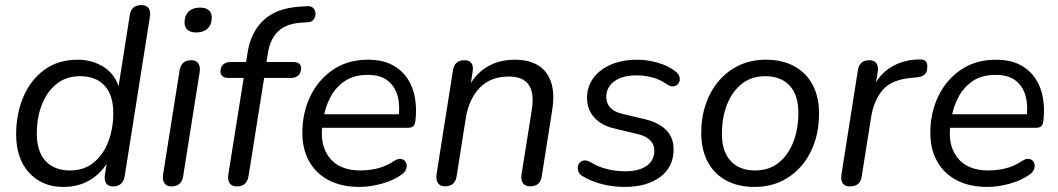

<svg xmlns="http://www.w3.org/2000/svg" viewBox="-20 -732 4195 761"><path d="M231.1 8.9Q147.1 8.9 95.5 -47.3Q44 -103.5 44 -199.4Q44 -280.2 72.4 -347.5Q100.8 -414.7 155.5 -455Q210.2 -495.3 287.8 -495.3Q346.5 -495.3 392.1 -465.9Q437.8 -436.5 454.8 -376.1L447.8 -376.6L494.6 -673.1Q500.4 -711.9 541.2 -711.9Q560.1 -711.9 568.8 -700Q577.6 -688.1 574.1 -665.3L474.3 -34.3Q467.5 6.9 427.7 6.9Q408.8 6.9 400.5 -6.1Q392.3 -19.2 396.1 -41.6L408.3 -117.2L414.6 -103.1Q388.7 -51.9 341.6 -21.5Q294.4 8.9 231.1 8.9ZM257.3 -56.4Q312.9 -56.4 351 -87.4Q389.1 -118.4 409 -170Q429 -221.7 429 -284.1Q429 -355.8 394.1 -392.9Q359.2 -430 297.6 -430Q242.5 -430 204.1 -399.2Q165.8 -368.4 145.9 -317Q125.9 -265.7 125.9 -202.2Q125.9 -131 160.8 -93.7Q195.7 -56.4 257.3 -56.4Z M659.4 6.9Q640.5 6.9 631.7 -5.7Q623 -18.3 626.4 -40.6L691.8 -453Q698.5 -493.3 738.3 -493.3Q757.3 -493.3 766 -480.9Q774.7 -468.5 771.3 -445.7L705.9 -33.3Q699.2 6.9 659.4 6.9ZM757.5 -603.3Q734.1 -603.3 722.1 -615Q710.1 -626.8 711.5 -647.8Q713.4 -674.3 729.6 -688.1Q745.8 -701.9 773.2 -701.9Q796.6 -701.9 808.8 -690.5Q821.1 -679 819.2 -657.5Q817.3 -631.4 801.4 -617.4Q785.4 -603.3 757.5 -603.3Z M918 6.9Q899 6.9 890.3 -5.7Q881.6 -18.3 885 -40.6L946 -423.1H886.5Q870.4 -423.1 862.2 -429.7Q853.9 -436.2 853.9 -448.4Q853.9 -466.4 864.6 -476.4Q875.3 -486.3 893.4 -486.3H966.5L953.7 -474.9L961.3 -523.6Q974.2 -605.4 1025.1 -652.4Q1075.9 -699.5 1166.1 -705.5L1196.5 -707.5Q1210.7 -708.5 1218.5 -702.6Q1226.3 -696.8 1229 -687.5Q1231.7 -678.3 1229.5 -668.5Q1227.4 -658.7 1220.5 -651.9Q1213.7 -645.1 1202.9 -644.1L1173.3 -642.1Q1114.9 -638.1 1083.1 -608.5Q1051.4 -579 1041.8 -521.9L1034.7 -477.9L1027.8 -486.3H1140.6Q1157.2 -486.3 1165.2 -480.3Q1173.2 -474.2 1173.2 -462.1Q1173.2 -443 1162.5 -433.1Q1151.7 -423.1 1133.7 -423.1H1026.9L965 -33.3Q958.2 6.9 918 6.9Z M1403.9 8.9Q1334.7 8.9 1283.9 -17.2Q1233.1 -43.4 1205.8 -91.6Q1178.4 -139.7 1178.4 -205.6Q1178.4 -285 1210 -350.5Q1241.6 -416.1 1299.9 -455.7Q1358.3 -495.3 1437.8 -495.3Q1495.1 -495.3 1533.7 -475.1Q1572.3 -454.9 1595 -420.7Q1617.7 -386.5 1624.9 -343.1Q1632.1 -299.7 1626.6 -254.3Q1624.6 -237 1617.7 -231.3Q1610.8 -225.5 1596.4 -225.5H1240.8L1248.7 -279H1577.4L1559.4 -265.6Q1566.4 -313 1556.1 -351.1Q1545.8 -389.3 1517 -412.2Q1488.3 -435.2 1436.8 -435.2Q1382.7 -435.2 1346.6 -410.7Q1310.6 -386.2 1290.4 -348.3Q1270.2 -310.5 1263.1 -269.2L1259.2 -245.1Q1245.1 -159.9 1285 -108.1Q1325 -56.4 1408 -56.4Q1444.4 -56.4 1478 -65Q1511.6 -73.6 1541.8 -93.9Q1555.5 -102.8 1566 -102.4Q1576.6 -101.9 1583.2 -95.6Q1589.9 -89.3 1591.6 -79.8Q1593.3 -70.2 1588.7 -59.4Q1584 -48.7 1572.3 -40.3Q1538.3 -16.2 1492.2 -3.7Q1446 8.9 1403.9 8.9Z M1743.4 6.5Q1724.5 6.5 1715.7 -6.7Q1707 -19.8 1710.4 -42.1L1775.3 -453Q1781.1 -493.3 1821.9 -493.3Q1839.8 -493.3 1848.3 -481.9Q1856.8 -470.4 1853.4 -448.1L1840.2 -364.5L1832.5 -376.2Q1857.5 -432.9 1905.8 -464.1Q1954.2 -495.3 2021.4 -495.3Q2075.4 -495.3 2111.9 -473.6Q2148.4 -451.8 2163.9 -407.4Q2179.4 -362.9 2168.4 -294.1L2127.2 -32.7Q2121.4 6.5 2080.6 6.5Q2061.7 6.5 2052.7 -6.1Q2043.8 -18.7 2047.2 -41.1L2087.4 -293.7Q2098.6 -361.9 2076 -395.2Q2053.5 -428.6 1997.4 -428.6Q1924.1 -428.6 1881.2 -383.9Q1838.3 -339.2 1826.1 -263.5L1789.9 -33.8Q1784.1 6.5 1743.4 6.5Z M2456.8 8.9Q2408.8 8.9 2365.3 -2.4Q2321.9 -13.8 2290.5 -33Q2277.8 -39.8 2273.2 -50.4Q2268.7 -60.9 2270.2 -70.9Q2271.7 -80.9 2278.3 -87.9Q2285 -95 2295.5 -96.1Q2306 -97.3 2319.2 -89.9Q2350.7 -70.7 2386 -61.9Q2421.2 -53.1 2458.4 -53.1Q2512.3 -53.1 2542.9 -74.6Q2573.4 -96 2573.4 -134.6Q2573.4 -159.9 2556.5 -176.6Q2539.6 -193.3 2508.4 -200.4L2413.7 -223.1Q2364 -234.7 2335.4 -266.4Q2306.7 -298.1 2306.7 -343.9Q2306.7 -387.3 2330.9 -421.4Q2355.1 -455.5 2400.1 -475.4Q2445.1 -495.3 2506 -495.3Q2546.3 -495.3 2587 -483.4Q2627.7 -471.5 2655 -450.9Q2666.7 -442.5 2671.4 -431.9Q2676 -421.4 2673.7 -411.9Q2671.5 -402.4 2664.6 -396.3Q2657.7 -390.3 2647.3 -389.6Q2636.8 -388.9 2624.1 -397.3Q2599.1 -415.6 2568 -424.4Q2536.9 -433.3 2502.7 -433.3Q2447.3 -433.3 2415.2 -410Q2383.1 -386.7 2383.1 -347.7Q2383.1 -323.9 2397.8 -306.6Q2412.5 -289.4 2443.3 -281.7L2538 -259Q2591.1 -246 2620.5 -216.4Q2649.9 -186.7 2649.9 -140.4Q2649.9 -70.3 2596.9 -30.7Q2543.9 8.9 2456.8 8.9Z M2970.3 8.9Q2905.2 8.9 2857.7 -17Q2810.2 -42.9 2784.8 -91.1Q2759.4 -139.2 2759.4 -205.2Q2759.4 -266.9 2777.5 -319.7Q2795.6 -372.4 2829.6 -412Q2863.7 -451.6 2910.6 -473.4Q2957.5 -495.3 3015.5 -495.3Q3081.2 -495.3 3128.4 -469.3Q3175.7 -443.4 3201.1 -395.5Q3226.4 -347.6 3226.4 -281.2Q3226.4 -219.4 3208.3 -166.7Q3190.3 -114 3156.2 -74.4Q3122.2 -34.8 3075.3 -12.9Q3028.4 8.9 2970.3 8.9ZM2972.8 -56.4Q3028.3 -56.4 3066.5 -87.1Q3104.6 -117.9 3124.5 -169.8Q3144.4 -221.7 3144.4 -284.1Q3144.4 -355.8 3109.6 -392.9Q3074.7 -430 3013 -430Q2958 -430 2919.6 -399.2Q2881.3 -368.4 2861.3 -317Q2841.4 -265.7 2841.4 -202.2Q2841.4 -131 2876.3 -93.7Q2911.1 -56.4 2972.8 -56.4Z M3348.4 6.9Q3329 6.9 3320.3 -5.2Q3311.5 -17.3 3315 -39.7L3380.3 -454Q3386.1 -493.3 3425.9 -493.3Q3444.3 -493.3 3453.3 -481.4Q3462.3 -469.5 3458.9 -447.1L3446.7 -370.5H3436.2Q3456.7 -430 3506.2 -462.2Q3555.6 -494.5 3617.6 -496.3Q3639.7 -497.3 3647.6 -490.7Q3655.5 -484.2 3655.5 -468.1Q3655.5 -447.3 3645.8 -437.6Q3636.1 -427.9 3613.7 -425.5L3593.7 -423.5Q3514 -416.5 3478.9 -375.9Q3443.8 -335.2 3432.7 -267.8L3395.4 -32.4Q3389.6 6.9 3348.4 6.9Z M3892.9 8.9Q3823.7 8.9 3772.9 -17.2Q3722.1 -43.4 3694.8 -91.6Q3667.4 -139.7 3667.4 -205.6Q3667.4 -285 3699 -350.5Q3730.6 -416.1 3788.9 -455.7Q3847.3 -495.3 3926.8 -495.3Q3984.1 -495.3 4022.7 -475.1Q4061.3 -454.9 4084 -420.7Q4106.7 -386.5 4113.9 -343.1Q4121.1 -299.7 4115.6 -254.3Q4113.6 -237 4106.7 -231.3Q4099.8 -225.5 4085.4 -225.5H3729.8L3737.7 -279H4066.4L4048.4 -265.6Q4055.4 -313 4045.1 -351.1Q4034.8 -389.3 4006 -412.2Q3977.3 -435.2 3925.8 -435.2Q3871.7 -435.2 3835.6 -410.7Q3799.6 -386.2 3779.4 -348.3Q3759.2 -310.5 3752.1 -269.2L3748.2 -245.1Q3734.1 -159.9 3774 -108.1Q3814 -56.4 3897 -56.4Q3933.4 -56.4 3967 -65Q4000.6 -73.6 4030.8 -93.9Q4044.5 -102.8 4055 -102.4Q4065.6 -101.9 4072.2 -95.6Q4078.9 -89.3 4080.6 -79.8Q4082.3 -70.2 4077.7 -59.4Q4073 -48.7 4061.3 -40.3Q4027.3 -16.2 3981.2 -3.7Q3935 8.9 3892.9 8.9Z"/></svg>

Font: Nunito Variable Extra Light
Style: Italic
Weight: 200
Italic angle: -9°
Designer: Vernon Adams
Foundry: Vernon Adams
Version: Version 3.602